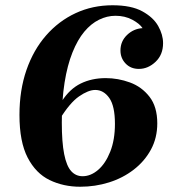

<svg xmlns="http://www.w3.org/2000/svg" viewBox="-20 -700 666 730"><path d="M382 -403Q429 -403 474 -386.5Q519 -370 548.5 -332Q578 -294 578 -231Q578 -176 554 -131.5Q530 -87 488.5 -55Q447 -23 394.5 -6.5Q342 10 285 10Q221 10 168.5 -15.5Q116 -41 85 -101Q54 -161 54 -263Q54 -357 80.5 -433.5Q107 -510 155 -565Q203 -620 267.5 -650Q332 -680 408 -680Q479 -680 521 -657Q563 -634 581.5 -601Q600 -568 600 -536Q600 -492 571.5 -465Q543 -438 508 -438Q477 -438 457.5 -458.5Q438 -479 438 -508Q438 -543 463 -567Q488 -591 522 -593Q511 -610 483 -625Q455 -640 419 -640Q387 -640 356.5 -625Q326 -610 300.5 -579.5Q275 -549 255.5 -500.5Q236 -452 225.5 -386Q215 -320 215 -234Q215 -159 224 -114Q233 -69 250.5 -49.5Q268 -30 294 -30Q325 -30 353 -54Q381 -78 399 -123Q417 -168 417 -229Q417 -297 395.5 -327.5Q374 -358 342 -358Q316 -358 280.5 -333.5Q245 -309 206 -245L215 -315Q245 -362 287 -382.5Q329 -403 382 -403Z"/></svg>

Font: Brygada 1918
Style: Bold Italic
Weight: 700
Italic angle: -8°
Designer: Mateusz Machalski | Borys Kosmynka | Przemek Hoffer
Foundry: NIEPODLEGLA 2018
Version: Version 3.006